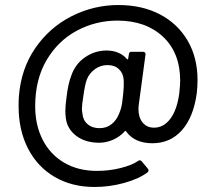

<svg xmlns="http://www.w3.org/2000/svg" viewBox="-20 -651 861 764"><path d="M766 -333Q766 -307 763 -280Q750 -185 704 -133Q658 -81 586 -81Q551 -81 524.5 -93Q498 -105 482 -128Q479 -133 476 -128Q457 -107 430 -95Q403 -83 375 -83Q320 -83 284 -110Q248 -137 242 -180Q240 -198 240 -208Q240 -231 245 -266Q251 -318 264 -351Q280 -397 319 -423.5Q358 -450 404 -450Q430 -450 451 -441Q472 -432 485 -416Q487 -414 488.5 -415Q490 -416 490 -418L493 -436Q494 -445 503 -445H549Q554 -445 557 -441.5Q560 -438 559 -434L532 -233Q531 -227 531 -216Q531 -184 547.5 -163.5Q564 -143 593 -143Q631 -143 657.5 -178Q684 -213 693 -277Q697 -313 697 -329Q697 -441 628.5 -505Q560 -569 447 -569Q361 -569 286 -529Q211 -489 165.5 -412Q120 -335 120 -228Q120 -153 150 -94.5Q180 -36 235.5 -3.5Q291 29 366 29Q415 29 460.5 17.5Q506 6 530 -11Q533 -13 537 -13Q541 -13 544 -9L569 21Q571 23 571 27Q571 32 567 35Q532 61 474 77Q416 93 356 93Q266 93 197.5 53Q129 13 91.5 -60Q54 -133 54 -228Q54 -253 55 -265Q63 -376 120 -459Q177 -542 265 -586.5Q353 -631 451 -631Q545 -631 616 -594Q687 -557 726.5 -489.5Q766 -422 766 -333ZM454 -199Q459 -211 462.5 -223.5Q466 -236 469 -267Q474 -309 472 -335Q470 -360 453 -376Q436 -392 408 -392Q380 -392 358 -376Q336 -360 326 -336Q318 -316 311 -264Q306 -235 306 -217Q306 -209 308 -199Q310 -173 328.5 -157Q347 -141 376 -141Q404 -141 424 -157Q444 -173 454 -199Z"/></svg>

Font: BarlowMedium
Style: Regular
Weight: 500
Designer: Jeremy Tribby
Foundry: Tribby Type
Version: Version 1.422